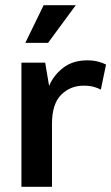

<svg xmlns="http://www.w3.org/2000/svg" viewBox="-20 -715 426 735"><path d="M62 0V-475H153L168 -386Q185 -427 222 -455.5Q259 -484 314 -484Q338 -484 356 -479Q374 -474 386 -468L366 -372Q355 -378 339 -382.5Q323 -387 300 -387Q249 -387 214 -352Q179 -317 179 -241V0ZM164 -551H77L147 -695H270Z"/></svg>

Font: Mukta Malar SemiBold
Style: Regular
Weight: 600
Designer: Aadarsh Rajan, Girish Dalvi, Yashodeep Gholap
Foundry: Ek Type
Version: Version 2.538;PS 1.000;hotconv 16.6.51;makeotf.lib2.5.65220;